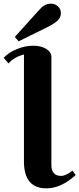

<svg xmlns="http://www.w3.org/2000/svg" viewBox="-20 -1015 434 1050"><path d="M261 -704V-111Q261 -84 274 -68.5Q287 -53 314 -53Q341 -53 376 -82L394 -58Q314 15 234 15Q111 15 111 -132V-717Q56 -703 27 -668L0 -699Q29 -729 73.5 -747Q118 -765 161.5 -765Q205 -765 233 -747.5Q261 -730 261 -704ZM230 -862 82 -789 61 -813 180 -945Q197 -964 205.5 -972.5Q214 -981 227.5 -988Q241 -995 260.5 -995Q280 -995 296.5 -980.5Q313 -966 313 -943Q313 -920 295 -902.5Q277 -885 230 -862Z"/></svg>

Font: Croissant One
Style: Regular
Weight: 400
Designer: Eduardo Rodriguez Tunni
Foundry: Eduardo Rodriguez Tunni
Version: Version 1.001